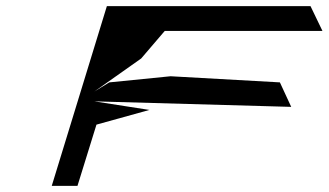

<svg xmlns="http://www.w3.org/2000/svg" viewBox="-20 -795 1073 627"><path d="M149 -188H233L295 -388L468 -436L288 -464L931 -446L894 -526L537 -546L337 -526L288 -496L441 -604L518 -694H1033L994 -775H329Z"/></svg>

Font: bitstorm
Style: ultextobl
Weight: 400
Version: Version 0.2